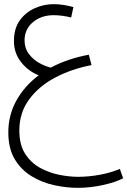

<svg xmlns="http://www.w3.org/2000/svg" viewBox="-20 -509 612 923"><path d="M354 394Q300 394 241.5 381.5Q183 369 132.5 338.5Q82 308 51 256.5Q20 205 20 127Q20 44 59 -26Q98 -96 166 -147Q117 -166 82 -209.5Q47 -253 47 -312Q47 -371 74.5 -410Q102 -449 146 -469Q190 -489 237 -489Q263 -489 287 -485Q311 -481 333 -475L322 -425Q302 -430 280.5 -433Q259 -436 238 -436Q179 -436 139 -403Q99 -370 98 -316Q98 -277 119 -249.5Q140 -222 169 -206Q198 -190 224 -184Q305 -227 407 -246L420 -196Q325 -178 246 -136.5Q167 -95 120 -31Q73 33 73 118Q73 187 101 230.5Q129 274 173 298Q217 322 265.5 331.5Q314 341 355 341Q405 341 458 331.5Q511 322 556 303L572 348Q536 367 475 380.5Q414 394 354 394Z"/></svg>

Font: Noto Sans Arabic Light
Style: Regular
Weight: 300
Designer: Monotype Design Team, Nadine Chahine, Nizar Qandah and Khaled Hosny
Foundry: Monotype Imaging Inc.
Version: Version 2.012; ttfautohint (v1.8.4.7-5d5b)